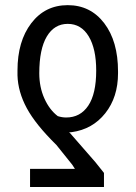

<svg xmlns="http://www.w3.org/2000/svg" viewBox="-20 -558 539 761"><path d="M99.1 183.1H392.1V127.4L357.9 84.5L253.9 -34.7L258.3 -33.7L264.2 -34.2C319.2 -41.7 363.5 -66.7 397.2 -109.1C430.9 -151.6 447.8 -204.4 447.8 -267.6V-274.9C447.8 -354.7 429.5 -418.4 393.1 -466.1C356.6 -513.8 308.4 -537.6 248.5 -537.6C188.6 -537.6 140.5 -513.8 104 -466.1C67.5 -418.4 49.3 -355.8 49.3 -278.3V-259.3C50.6 -215.7 62.9 -172.3 86.2 -129.2C109.5 -86 148.6 -37.4 203.6 16.6L266.6 95.2L276.9 111.3H99.1ZM361.3 -278.3C361.3 -216.8 350.8 -170.4 329.8 -139.2C308.8 -107.9 279.6 -92.3 242.2 -92.3C231.4 -92.3 220.4 -94.1 209 -97.7C187.2 -114.3 169.5 -137.5 156 -167.5C142.5 -197.4 135.7 -230.8 135.7 -267.6C135.7 -331.4 145.7 -380 165.5 -413.3C185.4 -446.7 213.1 -463.4 248.5 -463.4C284 -463.4 311.7 -446.9 331.5 -414.1C351.4 -381.2 361.3 -335.9 361.3 -278.3Z"/></svg>

Font: Roboto Condensed
Style: Regular
Weight: 400
Designer: Google
Version: Version 2.134; 2016